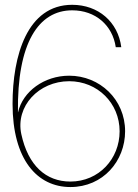

<svg xmlns="http://www.w3.org/2000/svg" viewBox="-20 -755 561 783"><path d="M267.1 7.8C400.4 7.8 490.2 -98.6 490.2 -219.7C490.2 -349.6 386.7 -446.3 262.2 -446.3C160.2 -446.3 72.8 -381.8 53.7 -297.4H53.2C49.3 -579.6 137.2 -712.9 274.4 -712.9C369.1 -712.9 439 -652.3 452.1 -562.5H474.6C461.4 -666 380.4 -735.4 274.4 -735.4C90.8 -735.4 31.2 -527.8 31.2 -331.1C31.2 -103.5 132.3 7.8 267.1 7.8ZM267.1 -14.6C167.5 -14.6 94.7 -79.6 66.9 -208C42.5 -321.8 138.2 -423.8 262.2 -423.8C377.9 -423.8 467.8 -334 467.8 -219.7C467.8 -107.4 383.3 -14.6 267.1 -14.6Z"/></svg>

Font: Raveo Display Display Thin
Style: Regular
Weight: 100
Designer: Jakub Foglar, Rasmus Andersson (Inter)
Foundry: Jakubfoglar.com
Version: Version 1.100;Glyphs 3.2.3 (3260)